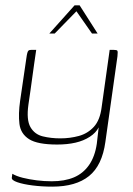

<svg xmlns="http://www.w3.org/2000/svg" viewBox="-20 -585 495 716"><path d="M175 111Q136 111 101 106.5Q66 102 44.5 94.5Q23 87 24 78L26 63Q41 72 65 78Q89 84 117 87.5Q145 91 173 91Q221 91 255.5 76.5Q290 62 312 30.5Q334 -1 341 -49L348 -110Q338 -90 315 -75Q292 -60 261.5 -53Q231 -46 193 -46Q120 -46 88.5 -66Q57 -86 52.5 -123Q48 -160 55 -209L78 -366Q80 -381 82 -388Q84 -395 87 -397Q90 -399 97 -399H115Q111 -373 107.5 -347.5Q104 -322 100.5 -297Q97 -272 93.5 -246.5Q90 -221 86 -195Q78 -138 93.5 -111Q109 -84 139.5 -76.5Q170 -69 205 -69Q241 -69 274 -78Q307 -87 330 -112Q353 -137 359 -185L389 -399H404Q415 -399 417.5 -396Q420 -393 418 -375L373 -56Q361 32 312 71.5Q263 111 175 111ZM164 -460 258 -565H277L344 -460H323L265 -543L184 -460Z"/></svg>

Font: Genos ExtraLight
Style: Italic
Weight: 250
Italic angle: -8°
Designer: Robert E. Leuschke
Foundry: Robert E. Leuschke
Version: Version 1.010